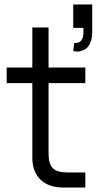

<svg xmlns="http://www.w3.org/2000/svg" viewBox="-20 -844 440 864"><path d="M309.5 -614C316 -612.5 322 -612 327.5 -612C337 -612 347.5 -614.5 358 -619.5C379.5 -629 395 -658 395 -698.5V-824H309.5V-718.5H355C355 -714.5 355 -710.5 355.5 -706V-701.5C355.5 -670 346.5 -650.5 318 -650.5H314ZM10 -470H125.5V-133.5C125.5 -50.5 177.5 0 263.5 0H364V-68H283C221.5 -68 198.5 -91.5 198.5 -153.5V-470H364V-540H198.5V-720.5H125.5V-540H10Z"/></svg>

Font: Vela Sans
Style: Regular
Weight: 400
Designer: Principal design: Mikhail Sharanda - project Manrope.
Design modification: Ravid Balaliev
Foundry: Mikhail Sharanda
Version: Version 1.001